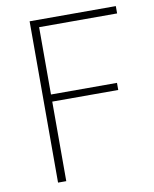

<svg xmlns="http://www.w3.org/2000/svg" viewBox="-82 -789 683 851"><g transform="rotate(-10 259.0 -363.0)"><path d="M110 -726V0H147V-358H444V-390H147V-693H498V-726Z"/></g></svg>

Font: Kinto Sans Thin
Style: Regular
Weight: 100
Designer: Authors: Ryoko NISHIZUKA  (kana & ideographs); Paul D. Hunt (Latin, Greek & Cyrillic); Wenlong ZHANG  (bopomofo); Sandol
Foundry: Adobe Systems Incorporated, ookami Inc.
Version: Version 0.001